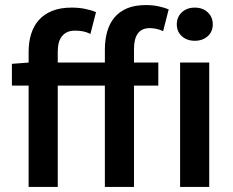

<svg xmlns="http://www.w3.org/2000/svg" viewBox="-20 -738 920 758"><path d="M394 0V-400H208V0H93V-400H27V-486L93 -491V-534Q93 -572 103 -604Q113 -636 133.5 -659Q154 -682 186 -695Q218 -708 263 -708Q291 -708 316 -703Q341 -698 359 -690L337 -604Q323 -611 309 -614Q295 -617 275 -617Q244 -617 226 -596.5Q208 -576 208 -534V-491H394V-542Q394 -580 403 -612.5Q412 -645 431.5 -668.5Q451 -692 481.5 -705Q512 -718 556 -718Q583 -718 606 -713Q629 -708 646 -701L624 -615Q598 -627 571 -627Q509 -627 509 -544V-491H605V-400H509V0ZM691 0V-491H806V0ZM749 -577Q718 -577 698 -595Q678 -613 678 -642Q678 -671 698 -689.5Q718 -708 749 -708Q780 -708 800 -689.5Q820 -671 820 -642Q820 -613 800 -595Q780 -577 749 -577Z"/></svg>

Font: CV Source Sans Light
Style: Bold
Weight: 600
Designer: Paul D. Hunt
Foundry: Adobe Systems Incorporated
Version: Version 3.001